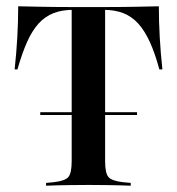

<svg xmlns="http://www.w3.org/2000/svg" viewBox="-20 -591 563 611"><path d="M254 -2.4Q227.4 -2.4 203.6 -2Q179.8 -1.6 160.1 -1.2Q140.3 -0.8 126.6 0V-8.9L151.6 -11.3Q187.1 -15.3 197.6 -27.8Q208.1 -40.3 208.1 -78.2V-201.6H314.5V-78.2Q314.5 -40.3 325 -27.8Q335.5 -15.3 371 -11.3L396 -8.9V0Q382.3 -0.8 362.9 -1.2Q343.5 -1.6 319.4 -2Q295.2 -2.4 269.4 -2.4H261.3ZM212.9 -559.7Q177.4 -559.7 150.4 -549.2Q123.4 -538.7 102.8 -516.1Q82.3 -493.5 66.1 -457.3Q50 -421 35.5 -370.2H26.6Q32.3 -422.6 35.1 -473Q37.9 -523.4 37.9 -571Q69.4 -570.2 115.3 -569.4Q161.3 -568.5 229 -568.5H294.4Q362.1 -568.5 408.1 -569.4Q454 -570.2 485.5 -571Q485.5 -523.4 488.3 -473Q491.1 -422.6 496.8 -370.2H487.1Q473.4 -421 456.9 -457.3Q440.3 -493.5 419.8 -516.1Q399.2 -538.7 372.2 -549.2Q345.2 -559.7 309.7 -559.7ZM208.1 -201.6V-562.9H314.5V-201.6ZM108.1 -225V-233.9H416.1V-225Z"/></svg>

Font: Playfair 144pt SemiCondensed SemiBold
Style: Regular
Weight: 600
Width: 4
Designer: Claus Eggers Sørensen
Foundry: Claus Eggers Sørensen
Version: Version 2.203